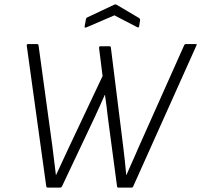

<svg xmlns="http://www.w3.org/2000/svg" viewBox="-20 -856 918 876"><path d="M199 0Q192 0 191 -6L102 -648Q101 -655 109 -655H149Q155 -655 156 -648L219 -188Q223 -156 227 -123.5Q231 -91 235 -58H236Q251 -90 265.5 -121.5Q280 -153 295 -185L448 -509L432 -637Q431 -645 439 -645H479Q486 -645 486 -638L542 -188Q546 -156 549.5 -123.5Q553 -91 556 -58H557Q566 -79 575.5 -100Q585 -121 594 -141.5Q603 -162 612 -183L820 -649Q822 -655 829 -655H872Q881 -655 876 -648L588 -6Q586 0 579 0H521Q514 0 514 -6L472 -321Q469 -347 466 -372Q463 -397 459 -423H458Q447 -398 435.5 -372.5Q424 -347 412 -321L263 -6Q260 0 254 0ZM374 -731Q371 -730 368 -730.5Q365 -731 366 -735L372 -768Q373 -775 379 -777L502 -835Q506 -837 511 -835L614 -774Q620 -770 619 -763L615 -737Q614 -728 606 -732L502 -786Z"/></svg>

Font: Sofia Sans Light
Style: Italic
Weight: 300
Italic angle: -9°
Version: Version 4.100-B